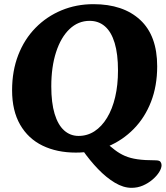

<svg xmlns="http://www.w3.org/2000/svg" viewBox="-20 -716 795 921"><path d="M611 185Q572 185 531 160.5Q490 136 450.5 95Q411 54 376 4L478 -41Q507 -15 530.5 3Q554 21 579.5 32Q605 43 639.5 48Q674 53 725 53Q745 53 750 60.5Q755 68 755 76Q755 91 743.5 109.5Q732 128 711.5 145.5Q691 163 665.5 174Q640 185 611 185ZM344 16Q253 16 184 -17.5Q115 -51 76.5 -118Q38 -185 38 -283Q38 -376 67.5 -452Q97 -528 150.5 -582.5Q204 -637 275 -666.5Q346 -696 428 -696Q571 -696 652.5 -620.5Q734 -545 734 -398Q734 -304 704.5 -228Q675 -152 621.5 -97.5Q568 -43 497.5 -13.5Q427 16 344 16ZM357 -64Q399 -64 433.5 -86.5Q468 -109 493.5 -151Q519 -193 532.5 -250.5Q546 -308 546 -378Q546 -457 530 -510Q514 -563 483.5 -589.5Q453 -616 410 -616Q355 -616 313.5 -576.5Q272 -537 249 -466Q226 -395 226 -302Q226 -223 242 -170Q258 -117 287.5 -90.5Q317 -64 357 -64Z"/></svg>

Font: Alkatra
Style: Bold
Weight: 700
Designer: Suman Bhandary
Version: Version 1.100;gftools[0.9.22]